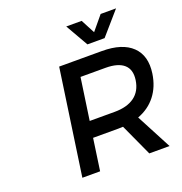

<svg xmlns="http://www.w3.org/2000/svg" viewBox="-158 -1058 1136 1196"><g transform="rotate(-20 409.5 -460.0)"><path d="M184.1 0 285.2 -700.2H568.8Q703.1 -700.2 767.8 -637.5Q832.5 -574.7 815.9 -460.9Q803.7 -377.4 758.3 -319.3Q712.9 -261.2 639.2 -233.9L762.2 0H627.9L530.8 -211.9Q521 -210.9 498 -210.9H332L301.8 0ZM348.1 -316.9H514.2Q596.2 -316.9 645 -352.3Q693.8 -387.7 704.1 -458Q713.9 -525.9 675 -560.1Q636.2 -594.2 554.2 -594.2H388.2ZM412.1 -919.9H514.2L563 -827.1L640.1 -919.9H742.2L611.8 -770H498Z"/></g></svg>

Font: Trueno
Style: Italic
Weight: 400
Designer: Julieta Ulanovsky
Foundry: Julieta Ulanovsky
Version: Version 3.001b | FøM Fix